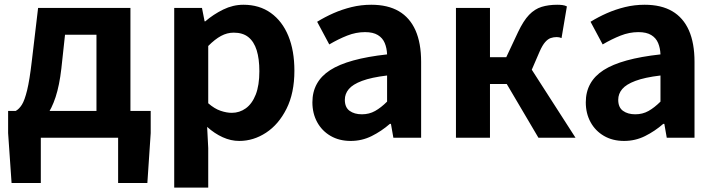

<svg xmlns="http://www.w3.org/2000/svg" viewBox="-20 -594 3086 828"><path d="M156 0V195.2H29.9L15 -20V-115.7H629.9V-20L615.5 195.2H489.4V0ZM396 -43.2V-444.1H260.4L244.6 -298.5Q236.3 -226 219.8 -175.5Q203.2 -125.1 179.8 -93.8Q156.4 -62.5 127.2 -47.7Q98 -32.8 64.1 -30.5L48 -115.7Q62.7 -123.9 74.4 -142.5Q86.2 -161 97 -204.9Q107.7 -248.9 117.2 -330.9L144.3 -559.8H542.5V-43.2Z M731.3 214.9V-559.8H851L862.4 -501.9H865.2Q900.3 -532.1 942.5 -552.8Q984.7 -573.5 1029.8 -573.5Q1098.7 -573.5 1148 -538.1Q1197.4 -502.6 1223.5 -439.1Q1249.6 -375.6 1249.6 -288.9Q1249.6 -192.9 1215.6 -125Q1181.5 -57.1 1127.3 -21.7Q1073.2 13.8 1011.7 13.8Q975.5 13.8 940.4 -2.2Q905.2 -18.1 873.3 -46.8L878 44.4V214.9ZM979.6 -107.4Q1013 -107.4 1040.1 -126.9Q1067.2 -146.4 1082.9 -186.2Q1098.5 -226.1 1098.5 -286.6Q1098.5 -340.3 1086.9 -377.5Q1075.2 -414.6 1051.1 -433.9Q1027.1 -453.2 987.8 -453.2Q959.5 -453.2 933.2 -439Q907 -424.9 878 -395.7V-148.7Q904.7 -125.3 931 -116.3Q957.2 -107.4 979.6 -107.4Z M1492.4 13.8Q1442.9 13.8 1405.6 -7.9Q1368.4 -29.5 1347.8 -67.2Q1327.2 -105 1327.2 -152.6Q1327.2 -242.2 1403.9 -291.6Q1480.7 -341 1649.3 -359.4Q1648.2 -386.8 1639.1 -408.6Q1630 -430.4 1609.4 -442.9Q1588.8 -455.5 1554.1 -455.5Q1515.3 -455.5 1477.3 -440.5Q1439.3 -425.6 1400 -402.4L1347.7 -500.1Q1381.1 -520.7 1418.2 -537.1Q1455.3 -553.4 1496.3 -563.5Q1537.3 -573.5 1581.1 -573.5Q1652.4 -573.5 1700 -545.7Q1747.6 -517.8 1771.9 -463Q1796.1 -408.3 1796.1 -327V0H1676.4L1665.9 -59.9H1661.4Q1625.3 -28.4 1583 -7.3Q1540.8 13.8 1492.4 13.8ZM1540.7 -101.1Q1572.1 -101.1 1597.6 -115.4Q1623.1 -129.7 1649.3 -155.8V-268.4Q1581.4 -260.3 1541.2 -245.2Q1501 -230.1 1484.1 -209.7Q1467.1 -189.3 1467.1 -163.8Q1467.1 -130.8 1487.7 -116Q1508.3 -101.1 1540.7 -101.1Z M1946.3 0V-559.8H2093V-347.2H2163.2L2214.1 -455.6Q2237.5 -504.9 2261.7 -530Q2286 -555.2 2315.8 -564.4Q2345.6 -573.5 2383 -573.5Q2394.6 -573.5 2405.4 -572.2Q2416.2 -570.8 2424.7 -566.4L2401.6 -429.8Q2396.9 -431.8 2391.9 -433Q2387 -434.1 2381 -434.1Q2367 -434.1 2354.7 -429.8Q2342.5 -425.5 2331 -412.4Q2319.4 -399.4 2307.3 -372.1L2273.3 -293.4L2461.9 0H2302L2165.4 -231.7H2093V0Z M2671.4 13.8Q2621.9 13.8 2584.6 -7.9Q2547.4 -29.5 2526.8 -67.2Q2506.2 -105 2506.2 -152.6Q2506.2 -242.2 2582.9 -291.6Q2659.7 -341 2828.3 -359.4Q2827.2 -386.8 2818.1 -408.6Q2809 -430.4 2788.4 -442.9Q2767.8 -455.5 2733.1 -455.5Q2694.3 -455.5 2656.3 -440.5Q2618.3 -425.6 2579 -402.4L2526.7 -500.1Q2560.1 -520.7 2597.2 -537.1Q2634.3 -553.4 2675.3 -563.5Q2716.3 -573.5 2760.1 -573.5Q2831.4 -573.5 2879 -545.7Q2926.6 -517.8 2950.9 -463Q2975.1 -408.3 2975.1 -327V0H2855.4L2844.9 -59.9H2840.4Q2804.3 -28.4 2762 -7.3Q2719.8 13.8 2671.4 13.8ZM2719.7 -101.1Q2751.1 -101.1 2776.6 -115.4Q2802.1 -129.7 2828.3 -155.8V-268.4Q2760.4 -260.3 2720.2 -245.2Q2680 -230.1 2663.1 -209.7Q2646.1 -189.3 2646.1 -163.8Q2646.1 -130.8 2666.7 -116Q2687.3 -101.1 2719.7 -101.1Z"/></svg>

Font: Noto Sans HK Thin
Style: Regular
Weight: 100
Designer: Ryoko NISHIZUKA 西塚涼子 (kana, bopomofo & ideographs); Paul D. Hunt (Latin, Greek & Cyrillic); Sandoll Communications 산돌커뮤니
Foundry: Adobe
Version: Version 2.004-H2;hotconv 1.0.118;makeotfexe 2.5.65603